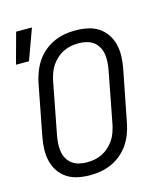

<svg xmlns="http://www.w3.org/2000/svg" viewBox="-114 -833 777 927"><g transform="rotate(-15 275.0 -369.0)"><path d="M222 12Q191 12 161.5 6Q132 0 108 -15.5Q84 -31 68 -54.5Q52 -78 45 -106.5Q38 -135 39 -165.5Q40 -196 46 -227L96 -487Q102 -513 112 -539Q122 -565 138 -588.5Q154 -612 177 -631Q200 -650 226 -661.5Q252 -673 278.5 -677.5Q305 -682 331 -682Q362 -682 392 -676Q422 -670 446 -654.5Q470 -639 486 -615.5Q502 -592 509 -563.5Q516 -535 515 -504.5Q514 -474 508 -443L457 -183Q452 -157 442 -131Q432 -105 416 -81.5Q400 -58 377 -39Q354 -20 328 -8.5Q302 3 275 7.5Q248 12 222 12ZM223 -52Q242 -52 261 -55.5Q280 -59 298.5 -68Q317 -77 332.5 -91Q348 -105 359.5 -122Q371 -139 377.5 -158Q384 -177 388 -195L438 -455Q442 -476 443 -496Q444 -516 441 -535Q438 -554 428.5 -570.5Q419 -587 404 -598Q389 -609 370 -613.5Q351 -618 331 -618Q312 -618 293 -614.5Q274 -611 255.5 -602Q237 -593 221.5 -579Q206 -565 194.5 -548Q183 -531 176.5 -512Q170 -493 166 -475L116 -215Q112 -194 111 -174Q110 -154 113 -135Q116 -116 125.5 -99.5Q135 -83 150 -72Q165 -61 184 -56.5Q203 -52 223 -52ZM13 -596 55 -750H134L78 -596Z"/></g></svg>

Font: Lode
Style: Italic
Weight: 400
Italic angle: -11°
Monospace: yes
Designer: Belleve Invis
Foundry: Belleve Invis
Version: Version 29.2.0; ttfautohint (v1.8.3)